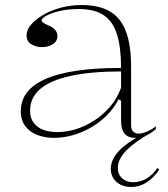

<svg xmlns="http://www.w3.org/2000/svg" viewBox="-20 -535 669 766"><path d="M305 -515Q358 -515 395.5 -500.5Q433 -486 457 -455.5Q481 -425 492 -378.5Q503 -332 503 -269V-36Q503 -18 511.5 -10Q520 -2 532 -2Q548 -2 566.5 -10Q585 -18 602 -31V-20Q590 -9 576 -1Q562 7 547.5 11Q533 15 519 15Q491 15 477 -2Q463 -19 463 -54Q463 -84 463 -97.5Q463 -111 463 -118Q463 -125 463 -133L453 -139Q434 -102 405 -73.5Q376 -45 340.5 -25Q305 -5 268 5Q231 15 196 15Q160 15 130 4Q100 -7 81.5 -31Q63 -55 63 -92Q63 -177 163 -220.5Q263 -264 463 -264Q463 -347 446.5 -398.5Q430 -450 393.5 -474.5Q357 -499 295 -499Q252 -499 218 -491Q184 -483 165 -472.5Q146 -462 146 -453Q146 -449 153 -444Q160 -439 179 -431Q209 -417 209 -391Q209 -370 190.5 -358.5Q172 -347 147 -347Q124 -347 105 -358.5Q86 -370 86 -394Q86 -416 104 -437Q122 -458 153 -476Q184 -494 223.5 -504.5Q263 -515 305 -515ZM463 -250Q342 -250 261 -232Q180 -214 140 -179.5Q100 -145 100 -94Q100 -63 115 -44Q130 -25 154.5 -16.5Q179 -8 209 -8Q243 -8 280.5 -19Q318 -30 353.5 -52.5Q389 -75 418 -108Q447 -141 463 -185ZM580 -4Q516 32 483 66.5Q450 101 450 135Q450 161 467.5 176.5Q485 192 512 192Q539 192 563.5 178Q588 164 608 135L615 142Q593 175 564.5 193Q536 211 504 211Q480 211 461.5 202Q443 193 432.5 176.5Q422 160 422 139Q422 99 460 61.5Q498 24 573 -10Z"/></svg>

Font: Kalnia ExtraLight
Style: Regular
Weight: 250
Designer: Frida Medrano
Foundry: Frida Medrano
Version: Version 1.105